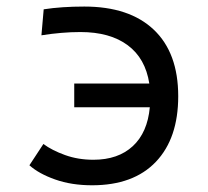

<svg xmlns="http://www.w3.org/2000/svg" viewBox="-20 -547 626 577"><path d="M256.8 9.8Q194.8 9.8 145.8 -7.6Q96.7 -24.9 68.4 -50.3L110.4 -114.3Q136.2 -95.2 175.3 -81.1Q214.4 -66.9 260.7 -66.9Q335 -66.9 379.2 -107.9Q423.3 -148.9 430.2 -224.6H203.1V-295.9H428.7Q417 -371.6 363.8 -411.1Q310.5 -450.7 221.7 -450.7Q193.4 -450.7 164.3 -448.2Q135.3 -445.8 104.5 -440.9L111.3 -519Q165 -527.3 233.4 -527.3Q368.7 -527.3 442.1 -457.8Q515.6 -388.2 515.6 -257.8Q515.6 -131.3 448.5 -60.8Q381.3 9.8 256.8 9.8Z"/></svg>

Font: Cascadia Code PL SemiLight
Style: Regular
Weight: 350
Monospace: yes
Designer: Aaron Bell
Foundry: Saja Typeworks
Version: Version 2404.023; ttfautohint (v1.8.4)